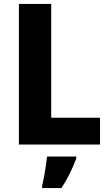

<svg xmlns="http://www.w3.org/2000/svg" viewBox="-20 -734 555 975"><path d="M76 0V-714H240V-136H488V0ZM367 72Q353 109 335 146Q317 183 292 221H194V208Q199 189 204 162Q209 135 213 108Q217 81 219 61H367Z"/></svg>

Font: Noto Sans Devanagari UI SemiCondensed ExtraBold
Style: Regular
Weight: 800
Width: 4
Designer: Jelle Bosma - Monotype Design Team
Foundry: Monotype Imaging Inc.
Version: Version 2.004; ttfautohint (v1.8.4.7-5d5b)